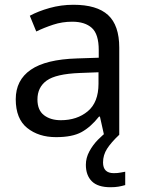

<svg xmlns="http://www.w3.org/2000/svg" viewBox="-20 -565 601 805"><path d="M288 -545Q386 -545 433 -502Q480 -459 480 -365V0H416L399 -76H395Q360 -32 321.5 -11Q283 10 215 10Q142 10 94 -28.5Q46 -67 46 -149Q46 -229 109 -272.5Q172 -316 303 -320L394 -323V-355Q394 -422 365 -448Q336 -474 283 -474Q241 -474 203 -461.5Q165 -449 132 -433L105 -499Q140 -518 188 -531.5Q236 -545 288 -545ZM314 -259Q214 -255 175.5 -227Q137 -199 137 -148Q137 -103 164.5 -82Q192 -61 235 -61Q303 -61 348 -98.5Q393 -136 393 -214V-262ZM412 116Q412 161 457 161Q474 161 485.5 158.5Q497 156 505 155V211Q491 215 477 217.5Q463 220 443 220Q390 220 365 195Q340 170 340 126Q340 97 354.5 70Q369 43 390.5 21Q412 -1 432 -15L480 0Q446 32 429 58.5Q412 85 412 116Z"/></svg>

Font: Noto Sans Soyombo
Style: Regular
Weight: 400
Designer: Monotype Design Team
Foundry: Monotype Imaging Inc.
Version: Version 2.001; ttfautohint (v1.8.4.7-5d5b)